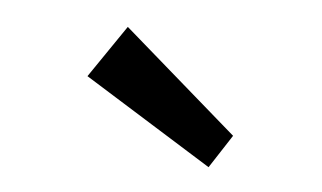

<svg xmlns="http://www.w3.org/2000/svg" viewBox="-28 -745 386 230"><g transform="rotate(5 165.0 -629.5)"><path d="M229 -550 75 -646 118 -709 255 -590Z"/></g></svg>

Font: Electrolize
Style: Regular
Weight: 400
Designer: Valery Zaveryaev
Foundry: Cyreal (www.cyreal.org)
Version: Version 1.002